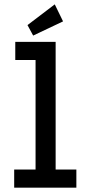

<svg xmlns="http://www.w3.org/2000/svg" viewBox="-20 -860 415 880"><path d="M132 -697 269 -762 231 -840 106 -745ZM45 0H330V-83H235V-668H50V-585H143V-83H45Z"/></svg>

Font: Inconsolata Condensed
Style: Bold
Weight: 700
Width: 3
Monospace: yes
Designer: Raph Levien, Cyreal, Brenton Simpson
Foundry: Raph Levien, Cyreal, Google
Version: Version 3.100